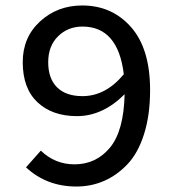

<svg xmlns="http://www.w3.org/2000/svg" viewBox="-20 -669 640 701"><path d="M281 -318Q366 -318 432 -398Q411 -572 281 -572Q228 -572 192 -536.5Q156 -501 156 -442Q156 -382 188.5 -350Q221 -318 281 -318ZM259 12Q150 12 75 -58L129 -119Q181 -69 252 -69Q331 -69 381.5 -130Q432 -191 435 -325Q355 -245 261 -245Q171 -245 117 -295.5Q63 -346 63 -442Q63 -533 126.5 -591Q190 -649 280 -649Q389 -649 458.5 -570Q528 -491 528 -340Q528 -249 506 -179.5Q484 -110 445.5 -69.5Q407 -29 360 -8.5Q313 12 259 12Z"/></svg>

Font: TypoPRO Source Code Pro
Style: Regular
Weight: 500
Monospace: yes
Designer: Paul D. Hunt, Teo Tuominen
Foundry: Adobe Systems Incorporated
Version: Version 2.010;PS 1.0;hotconv 1.0.84;makeotf.lib2.5.63406